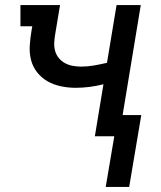

<svg xmlns="http://www.w3.org/2000/svg" viewBox="-20 -540 640 761"><path d="M492 201H399L433 0H356L390 -206Q362 -199 334.5 -195.5Q307 -192 280 -192Q250 -192 221.5 -198Q193 -204 169 -217.5Q145 -231 127.5 -253Q110 -275 103 -302.5Q96 -330 98 -360Q100 -390 105 -419L108 -436H61V-520H218L199 -406Q196 -388 195 -371Q194 -354 198.5 -338Q203 -322 213.5 -309.5Q224 -297 238 -289.5Q252 -282 268.5 -279Q285 -276 302 -276Q327 -276 352.5 -280.5Q378 -285 404 -291L442 -520H538L466 -84H540Z"/></svg>

Font: Iosevka Etoile Medium
Style: Italic
Weight: 500
Italic angle: -9°
Designer: Belleve Invis
Foundry: Belleve Invis
Version: Version 22.1.2; ttfautohint (v1.8.4)